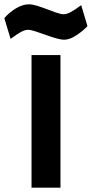

<svg xmlns="http://www.w3.org/2000/svg" viewBox="-66 -869 425 889"><path d="M80 -614H214V0H80ZM141 -709Q119 -717 97.5 -724Q76 -731 64 -731Q50 -731 32 -721.5Q14 -712 -17 -689L-46 -785Q-24 -811 7.5 -830Q39 -849 67 -849Q84 -849 105 -842.5Q126 -836 161 -823Q165 -821 190 -812Q215 -803 229 -803Q242 -803 260.5 -812.5Q279 -822 310 -845L339 -748Q322 -729 290 -707Q258 -685 230 -685Q207 -685 141 -709Z"/></svg>

Font: Cairo
Style: Bold
Weight: 700
Designer: Mohamed Gaber
Foundry: Kief Type Foundry
Version: Version 2.100